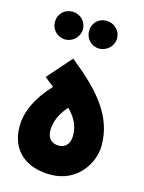

<svg xmlns="http://www.w3.org/2000/svg" viewBox="-123 -895 732 973"><g transform="rotate(15 242.5 -408.5)"><path d="M312 -676C353 -676 387 -709 387 -749C387 -791 353 -822 312 -822C271 -822 240 -791 240 -749C240 -709 271 -676 312 -676ZM134 -676C174 -676 208 -709 208 -749C208 -791 174 -822 134 -822C93 -822 61 -791 61 -749C61 -709 93 -676 134 -676ZM239 5C382 5 452 -115 452 -204C452 -359 355 -468 199 -593L88 -467L137 -428C60 -346 25 -265 25 -192C25 -62 113 5 239 5ZM241 -148C204 -148 181 -171 181 -213C181 -255 199 -301 239 -346C288 -297 299 -256 299 -214C299 -181 283 -148 241 -148Z"/></g></svg>

Font: Noto Sans Arabic UI Cn Bk
Style: Regular
Weight: 900
Width: 3
Designer: Monotype Design Team, Nadine Chahine and Nizar Qandah
Foundry: Monotype Imaging Inc.
Version: Version 2.010